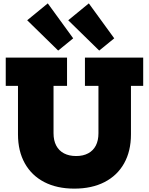

<svg xmlns="http://www.w3.org/2000/svg" viewBox="-20 -1106 882 1137"><path d="M506 -1086 656.5 -879 567.5 -806.5 384 -986ZM263 -1086 413.5 -879 324.5 -806.5 141 -986ZM483 -765H828V-597.5H755.5V-310.5Q755.5 -211 715 -138.8Q674.5 -66.5 599.2 -27.8Q524 11 420 11Q317 11 242.2 -27.8Q167.5 -66.5 127 -138.8Q86.5 -211 86.5 -310.5V-597.5H14V-765H377V-597.5H297V-317Q297 -274 313 -243.8Q329 -213.5 359 -197.8Q389 -182 431 -182Q472.5 -182 502.2 -198Q532 -214 547.5 -244Q563 -274 563 -317V-597.5H483Z"/></svg>

Font: Hepta Slab ExtraBold
Style: Regular
Weight: 800
Designer: Michael LaGattuta
Foundry: Michael LaGattuta
Version: Version 1.102